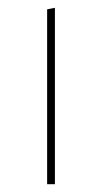

<svg xmlns="http://www.w3.org/2000/svg" viewBox="-20 -473 262 493"><path d="M101 0V-449L121 -453V0Z"/></svg>

Font: Alegreya Sans SC Thin
Style: Regular
Weight: 100
Designer: Juan Pablo del Peral
Foundry: Huerta Tipografica
Version: Version 2.007